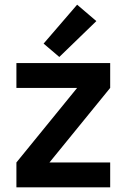

<svg xmlns="http://www.w3.org/2000/svg" viewBox="-20 -799 540 819"><path d="M50 0V-106L309 -424H50V-530H450V-424L191 -106H450V0ZM233 -556 166 -613 309 -779 391 -709Z"/></svg>

Font: Iosevka SS01
Style: Bold
Weight: 700
Monospace: yes
Designer: Belleve Invis
Foundry: Belleve Invis
Version: 2.3.3; ttfautohint (v1.8.3)